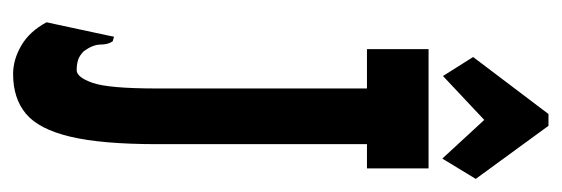

<svg xmlns="http://www.w3.org/2000/svg" viewBox="-302 -544 857 293"><g transform="rotate(90 126.5 -397.5)"><path d="M93 11Q71 11 49.5 -1.5Q28 -14 14 -40L34 -133L36 -143L43 -141Q48 -134 48 -122.5Q48 -111 58 -97Q65 -90 72 -88Q79 -86 87 -86Q98 -86 106.5 -110.5Q115 -135 115 -208V-529H55V-623H237V-529H200V-209Q200 -124 188.5 -76Q177 -28 153.5 -8.5Q130 11 93 11ZM96 -645 67 -691 154 -806H172L253 -695L222 -644L163 -708Z"/></g></svg>

Font: Inconsolata UltraCondensed Black
Style: Regular
Weight: 900
Width: 1
Monospace: yes
Designer: Raph Levien, Cyreal, Brenton Simpson
Foundry: Raph Levien, Cyreal, Google
Version: Version 3.001; ttfautohint (v1.8.2.53-6de2)